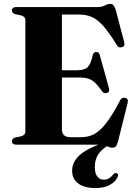

<svg xmlns="http://www.w3.org/2000/svg" viewBox="-20 -736 688 977"><path d="M41 -683Q41 -700 63.5 -700H473.5Q498 -700 513 -708Q528 -716 542 -716Q560 -716 568.5 -686.5L612 -521.5Q617.5 -501.5 601.5 -496Q583.5 -490 573 -509Q534 -572.5 504 -605.5Q474 -638.5 445.8 -650.2Q417.5 -662 383 -662H295V-378.5H371.5Q409 -378.5 425.8 -394.2Q442.5 -410 451.5 -454Q455.5 -471.5 469.5 -471.5Q484 -472 488 -455L534.5 -287Q539.5 -268 525 -263Q509.5 -258 500 -271Q480 -299.5 463.8 -314.8Q447.5 -330 429.2 -335.8Q411 -341.5 384.5 -341.5H295V-78.5Q295 -38 337.5 -38H394.5Q428 -38 457.2 -52.5Q486.5 -67 518.5 -107.2Q550.5 -147.5 591 -225Q599 -241.5 616 -238.5Q635.5 -234.5 629.5 -212.5L580 -14Q575.5 1.5 569.8 8.5Q564 15.5 552 15.5Q539.5 15.5 524.2 7.8Q509 0 483.5 0H63.5Q41 0 41 -17Q41 -31 57 -36L85.5 -42Q109 -48 109 -65.5V-634.5Q109 -652 85.5 -658L57 -664Q41 -669 41 -683ZM534.5 -18.5 542.5 -3.5Q501.5 19 482 46.5Q462.5 74 462.5 113.5Q462.5 147 475.5 162.8Q488.5 178.5 508.5 178.5Q523 178.5 535.5 170.8Q548 163 556.5 151.5Q565 142 573 145Q577.5 146.5 580 151.8Q582.5 157 578 166Q568 189 539 205Q510 221 467.5 221Q409.5 221 378.2 197.8Q347 174.5 347 132.5Q347 86.5 388.5 50.5Q430 14.5 534.5 -18.5Z"/></svg>

Font: Fraunces 72pt
Style: Bold
Weight: 700
Version: Version 1.000;[b76b70a41]